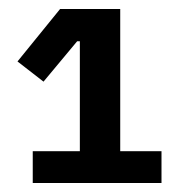

<svg xmlns="http://www.w3.org/2000/svg" viewBox="-20 -753 406 428"><path d="M340 -345H53V-416H158V-661H152L77 -571L19 -616L114 -733H248V-416H340Z"/></svg>

Font: IBM Plex Sans JP SemiBold
Style: Regular
Weight: 600
Designer: Mike Abbink; Paul van der Laan; Pieter van Rosmalen; Wujin Sim; Yejin Wi; Jinhee Kim; Boomi Park; Yona Kim; Kichan Ma
Foundry: Sandoll Inc.
Version: Version 1.001